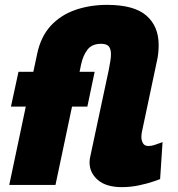

<svg xmlns="http://www.w3.org/2000/svg" viewBox="-20 -760 732 789"><path d="M481 9Q416 9 382 -20.5Q348 -50 348 -93Q348 -105 351 -117L427 -473Q431 -493 433.5 -509Q436 -525 436 -537Q436 -559 427 -569.5Q418 -580 395 -580Q358 -580 339.5 -556Q321 -532 313 -494L307 -465H369L339 -322H276L208 0H18L86 -322H25L56 -465H117L133 -540Q148 -610 188.5 -654Q229 -698 289 -719Q349 -740 420 -740Q531 -740 581.5 -696Q632 -652 632 -575Q632 -560 630.5 -543.5Q629 -527 625 -510L563 -217Q562 -212 561.5 -207Q561 -202 561 -197Q561 -183 567.5 -171.5Q574 -160 590 -160Q601 -160 614 -164Q627 -168 637 -172Q647 -176 648 -176L638 -24Q636 -23 611.5 -14.5Q587 -6 552 1.5Q517 9 481 9Z"/></svg>

Font: Raleway Black
Style: Italic
Weight: 900
Italic angle: -12°
Designer: Matt McInerney, Pablo Impallari, Rodrigo Fuenzalida
Foundry: Matt McInerney, Pablo Impallari, Rodrigo Fuenzalida
Version: Version 4.101;RELEASE